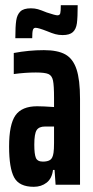

<svg xmlns="http://www.w3.org/2000/svg" viewBox="-20 -711 358 739"><path d="M15 -147Q15 -232 39.5 -267Q64 -302 123 -302Q146 -302 188 -299V-334Q188 -382 184 -401Q180 -420 166.5 -426Q153 -432 118 -432Q78 -432 33 -426V-507Q91 -518 149 -518Q202 -518 231.5 -501.5Q261 -485 274.5 -444.5Q288 -404 288 -331V0H194L190 -57H184Q180 -24 159.5 -8Q139 8 110 8Q54 8 34.5 -28Q15 -64 15 -147ZM186 -123Q188 -136 188 -161V-192V-224H153Q130 -224 121 -210Q112 -196 112 -154Q112 -118 118 -103.5Q124 -89 145 -89Q163 -89 173 -95.5Q183 -102 186 -123ZM99 -679Q114 -679 126 -675.5Q138 -672 160 -663Q193 -652 201 -652Q210 -652 212 -660Q214 -668 214 -691H279Q279 -644 276 -621.5Q273 -599 260.5 -587.5Q248 -576 221 -576Q206 -576 193 -579.5Q180 -583 161 -591Q128 -604 117 -604Q109 -604 106.5 -595.5Q104 -587 104 -564H39Q39 -610 42.5 -632.5Q46 -655 58.5 -667Q71 -679 99 -679Z"/></svg>

Font: Saira Ultra Condensed
Style: Bold
Weight: 700
Width: 1
Designer: Hector Gatti with collaboration of the Omnibus-Type team
Foundry: Omnibus-Type
Version: Version 1.001; ttfautohint (v1.8)